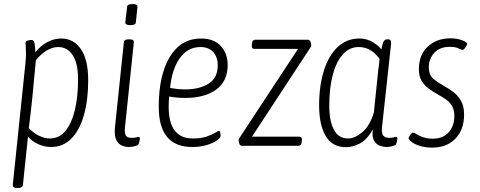

<svg xmlns="http://www.w3.org/2000/svg" viewBox="-20 -719 2366 947"><path d="M63 208Q42 208 43 193L105 -403Q108 -431 108 -439Q108 -447 108 -461Q108 -481 107 -492Q106 -503 106 -507Q106 -516 117 -519Q128 -522 135 -522Q147 -522 150.5 -504.5Q154 -487 154 -461Q180 -493 213 -511Q246 -529 281 -529Q344 -529 379.5 -476Q415 -423 415 -323Q415 -226 394 -151.5Q373 -77 332 -35.5Q291 6 232 6Q200 6 169.5 -7.5Q139 -21 118 -45L93 194Q91 208 69 208ZM226 -36Q272 -36 302.5 -73Q333 -110 349 -175.5Q365 -241 365 -327Q365 -407 338.5 -447Q312 -487 267 -487Q239 -487 210.5 -470Q182 -453 157 -422L138 -223Q134 -186 130 -152Q126 -118 122 -87Q144 -64 171.5 -50Q199 -36 226 -36Z M616 6Q599 6 581.5 -1Q564 -8 553.5 -29Q543 -50 547 -91L591 -511Q592 -525 615 -525H619Q642 -525 640 -510L596 -87Q594 -63 600.5 -51Q607 -39 630 -39Q645 -39 652 -41.5Q659 -44 664 -44Q670 -44 670 -35Q669 -27 667 -18.5Q665 -10 662 -6Q658 -1 643.5 2.5Q629 6 616 6ZM623 -595Q597 -595 598 -609L607 -685Q607 -699 634 -699Q660 -699 658 -685L650 -609Q650 -595 623 -595Z M928 6Q763 6 763 -192Q763 -349 818 -439Q873 -529 971 -529Q1036 -529 1069.5 -491.5Q1103 -454 1103 -399Q1103 -318 1046 -277Q989 -236 894 -236Q871 -236 850 -238Q829 -240 814 -243Q812 -217 812 -192Q812 -36 931 -36Q971 -36 998 -45Q1025 -54 1040 -63.5Q1055 -73 1061 -73Q1065 -73 1066.5 -64.5Q1068 -56 1068 -48Q1068 -39 1049.5 -26Q1031 -13 999.5 -3.5Q968 6 928 6ZM893 -278Q964 -278 1009 -306.5Q1054 -335 1054 -397Q1054 -438 1031.5 -462.5Q1009 -487 969 -487Q906 -487 867 -432.5Q828 -378 819 -285Q837 -282 855.5 -280Q874 -278 893 -278Z M1173 0Q1164 0 1160.5 -10Q1157 -20 1157 -27Q1157 -32 1159.5 -35.5Q1162 -39 1164 -43L1450 -478H1234Q1220 -478 1222 -496L1223 -505Q1225 -523 1238 -523H1499Q1508 -523 1511.5 -513Q1515 -503 1515 -496Q1515 -492 1513 -488Q1511 -484 1508 -480L1223 -45H1456Q1471 -45 1469 -27L1468 -18Q1466 0 1452 0Z M1686 7Q1619 7 1586.5 -48Q1554 -103 1554 -199Q1554 -296 1577.5 -370.5Q1601 -445 1645.5 -487Q1690 -529 1753 -529Q1788 -529 1817 -512Q1846 -495 1861 -475Q1867 -505 1872.5 -515Q1878 -525 1890 -525H1893Q1904 -525 1906.5 -519.5Q1909 -514 1909 -504L1864 -90Q1861 -60 1871 -49.5Q1881 -39 1900 -39Q1914 -39 1921.5 -41.5Q1929 -44 1934 -44Q1940 -44 1940 -35Q1939 -27 1937 -18.5Q1935 -10 1932 -6Q1928 -1 1913 2.5Q1898 6 1886 6Q1872 6 1854.5 0Q1837 -6 1825.5 -24.5Q1814 -43 1819 -81Q1790 -29 1754 -11Q1718 7 1686 7ZM1697 -36Q1730 -36 1767 -67Q1804 -98 1824 -164L1845 -367Q1847 -380 1849 -398Q1851 -416 1852 -428Q1835 -454 1808.5 -470.5Q1782 -487 1750 -487Q1703 -487 1670.5 -450.5Q1638 -414 1621 -348.5Q1604 -283 1604 -198Q1604 -122 1627 -79Q1650 -36 1697 -36Z M2112 9Q2077 9 2050.5 0.5Q2024 -8 2009.5 -19.5Q1995 -31 1995 -38Q1996 -44 2004 -54.5Q2012 -65 2017 -65Q2022 -65 2034 -57.5Q2046 -50 2066 -42.5Q2086 -35 2115 -35Q2165 -35 2193 -66.5Q2221 -98 2221 -147Q2221 -178 2209 -197.5Q2197 -217 2177.5 -230Q2158 -243 2137 -255Q2115 -267 2094 -282.5Q2073 -298 2059.5 -320.5Q2046 -343 2046 -378Q2046 -448 2089.5 -489Q2133 -530 2203 -530Q2233 -530 2259 -520.5Q2285 -511 2284 -501Q2283 -495 2275 -484Q2267 -473 2262 -473Q2256 -473 2241 -480.5Q2226 -488 2199 -488Q2149 -488 2122 -458.5Q2095 -429 2095 -387Q2095 -349 2118 -330Q2141 -311 2170 -295Q2193 -282 2216 -265Q2239 -248 2254 -221.5Q2269 -195 2269 -154Q2269 -80 2226.5 -35.5Q2184 9 2112 9Z"/></svg>

Font: Asap Condensed Condensed ExtraLight
Style: Italic
Weight: 200
Width: 3
Italic angle: -6°
Designer: Pablo Cosgaya
Foundry: Omnibus-Type
Version: Version 3.001; ttfautohint (v1.8.4.7-5d5b)